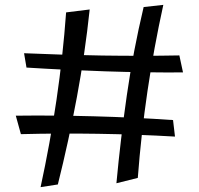

<svg xmlns="http://www.w3.org/2000/svg" viewBox="-20 -779 818 790"><path d="M147 -9Q186 -189 212.5 -368.5Q239 -548 252 -728L349 -740Q330 -560 296.5 -380Q263 -200 218 -20ZM700 -217Q546 -226 382 -228.5Q218 -231 66 -227L45 -303Q200 -305 366.5 -300.5Q533 -296 692 -285ZM733 -481Q579 -480 413 -485.5Q247 -491 89 -501L79 -560Q236 -553 400.5 -550.5Q565 -548 718 -551ZM459 -25Q476 -207 502 -388Q528 -569 571 -750L652 -759Q574 -404 547 -47Z"/></svg>

Font: Marhey Light
Style: Regular
Weight: 300
Designer: Nur Syamsi & Bustanul Arifin
Foundry: Namelatype
Version: Version 1.000